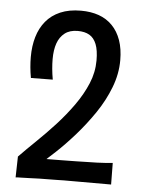

<svg xmlns="http://www.w3.org/2000/svg" viewBox="-51 -742 593 788"><g transform="rotate(5 245.0 -347.5)"><path d="M133 -54 45 -81Q76 -113 114.5 -150Q153 -187 191 -228.5Q229 -270 261 -315Q293 -360 312.5 -406.5Q332 -453 332 -502Q332 -544 322 -569Q312 -594 293 -605Q274 -616 245 -616Q212 -616 191.5 -600Q171 -584 161.5 -557Q152 -530 152 -492Q152 -473 154 -451.5Q156 -430 160 -408L70 -407Q66 -429 64 -450.5Q62 -472 62 -493Q62 -538 73 -575.5Q84 -613 107 -641Q130 -669 166 -684.5Q202 -700 251 -700Q292 -700 324.5 -688.5Q357 -677 380.5 -653Q404 -629 416.5 -593.5Q429 -558 429 -511Q429 -455 407.5 -399Q386 -343 351 -291.5Q316 -240 276 -194.5Q236 -149 198 -113.5Q160 -78 133 -54ZM43 5 45 -81Q72 -81 102 -81Q132 -81 161 -81Q190 -81 214 -81.5Q238 -82 252 -82Q266 -82 286 -82.5Q306 -83 327.5 -83.5Q349 -84 370.5 -84.5Q392 -85 409 -86.5Q426 -88 435 -89L436 0Q430 0 410 0Q390 0 363.5 0Q337 0 311 0Q285 0 265.5 0Q246 0 241 0Q234 0 218 0.5Q202 1 182 1Q162 1 140.5 1.5Q119 2 99 3Q79 4 64.5 4Q50 4 43 5Z"/></g></svg>

Font: Truculenta SemiBold
Style: Regular
Weight: 600
Version: Version 1.002